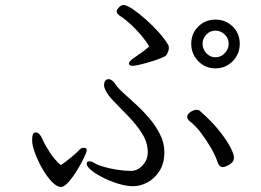

<svg xmlns="http://www.w3.org/2000/svg" viewBox="-20 -736 1040 764"><path d="M574 -551Q563 -570 544 -593Q525 -616 502 -637.5Q479 -659 457 -673Q444 -682 444 -691Q444 -696 452.5 -706Q461 -716 472 -716Q484 -716 508.5 -699.5Q533 -683 561 -658Q589 -633 613 -606Q637 -579 648 -559Q652 -554 652 -545Q652 -538 649 -530.5Q646 -523 642 -517Q639 -512 621.5 -505Q604 -498 581 -491Q558 -484 537.5 -479Q517 -474 509 -474Q493 -474 493 -483Q493 -492 512 -505Q527 -515 541.5 -525.5Q556 -536 574 -551ZM837 -464Q797 -464 769 -492.5Q741 -521 741 -562Q741 -603 769 -630.5Q797 -658 837 -658Q878 -658 906 -630.5Q934 -603 934 -562Q934 -521 906 -492.5Q878 -464 837 -464ZM837 -508Q859 -508 874.5 -524.5Q890 -541 890 -562Q890 -583 874.5 -598.5Q859 -614 837 -614Q816 -614 801 -598.5Q786 -583 786 -562Q786 -541 801 -524.5Q816 -508 837 -508ZM509 5Q485 5 454 -4Q423 -13 393.5 -27.5Q364 -42 344.5 -57.5Q325 -73 325 -85Q325 -94 336 -94Q345 -94 356 -87Q369 -79 393.5 -72Q418 -65 447 -60.5Q476 -56 501 -56Q527 -56 547.5 -78Q568 -100 568 -130Q568 -169 545.5 -204.5Q523 -240 492 -272Q461 -304 434 -331.5Q407 -359 398 -381Q394 -389 394 -398Q394 -408 399 -414.5Q404 -421 412 -421Q426 -421 440 -400Q448 -387 470 -367Q492 -347 520 -321.5Q548 -296 574 -265.5Q600 -235 617 -201Q634 -167 634 -131Q634 -86 614.5 -55.5Q595 -25 566.5 -10Q538 5 509 5ZM911 -111Q911 -96 901.5 -87.5Q892 -79 881.5 -75Q871 -71 867 -71Q853 -71 846 -90Q839 -113 821.5 -144Q804 -175 781.5 -205Q759 -235 736 -253Q725 -261 725 -271Q725 -282 738 -290.5Q751 -299 763 -299Q771 -299 775 -295Q825 -251 855 -212.5Q885 -174 898 -147.5Q911 -121 911 -111ZM108 -182Q108 -209 122 -209Q137 -209 148 -184Q157 -163 177 -131.5Q197 -100 222 -79Q239 -90 261.5 -108.5Q284 -127 294 -138Q302 -148 315 -148Q325 -148 325 -138Q325 -131 314 -108Q303 -85 286.5 -58Q270 -31 252.5 -11.5Q235 8 223 8Q206 8 186.5 -12.5Q167 -33 149.5 -63Q132 -93 120.5 -123.5Q109 -154 108 -174Z"/></svg>

Font: Moon Stars Kai T HW
Style: Regular
Weight: 400
Designer: GuiWonder
Version: Version 1.101